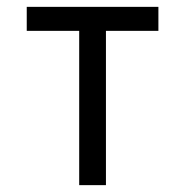

<svg xmlns="http://www.w3.org/2000/svg" viewBox="-20 -540 540 560"><path d="M211 0V-450H58V-520H442V-450H289V0Z"/></svg>

Font: Iosevka Curly
Style: Regular
Weight: 400
Monospace: yes
Designer: Belleve Invis
Foundry: Belleve Invis
Version: Version 22.1.2; ttfautohint (v1.8.4)